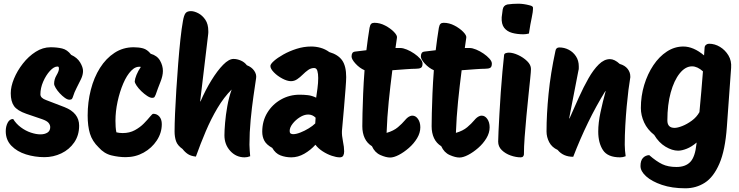

<svg xmlns="http://www.w3.org/2000/svg" viewBox="-20 -835 3989 1036"><path d="M220 13Q168 13 120 -2Q72 -17 41.5 -48.5Q11 -80 11 -127Q11 -153 21.5 -173Q32 -193 51 -193Q67 -167 92.5 -148Q118 -129 146.5 -119.5Q175 -110 198 -110Q221 -110 236 -119.5Q251 -129 251 -149Q251 -161 242 -172Q233 -183 207 -192L122 -221Q73 -238 55.5 -263Q38 -288 38 -332Q38 -368 55.5 -410.5Q73 -453 103.5 -492Q134 -531 172.5 -555.5Q211 -580 253 -580Q287 -580 315 -573.5Q343 -567 364 -539Q397 -524 412.5 -498Q428 -472 428 -452Q428 -431 417 -408Q406 -385 393.5 -361Q381 -337 374 -314Q372 -307 368.5 -302Q365 -297 355 -297Q344 -297 330 -307Q316 -317 302.5 -331.5Q289 -346 280.5 -360.5Q272 -375 272 -383Q272 -407 285 -429Q298 -451 298 -464Q298 -469 297 -472.5Q296 -476 290 -476Q271 -476 249.5 -452.5Q228 -429 213 -394.5Q198 -360 198 -326Q198 -306 229 -295L328 -257Q407 -226 407 -157Q407 -105 380.5 -66.5Q354 -28 311 -7.5Q268 13 220 13Z M658 13Q621 13 581.5 3.5Q542 -6 512 -40Q478 -73 465.5 -113.5Q453 -154 453 -212Q453 -284 470 -350.5Q487 -417 519.5 -468.5Q552 -520 598 -550Q644 -580 701 -580Q730 -580 752 -574Q774 -568 793 -545Q828 -535 843.5 -508Q859 -481 859 -452Q859 -426 845.5 -392.5Q832 -359 820 -324Q817 -317 814 -312Q811 -307 801 -307Q790 -307 774 -317.5Q758 -328 742.5 -343Q727 -358 717 -373Q707 -388 707 -396Q708 -410 716.5 -431Q725 -452 740 -474Q713 -479 688.5 -454Q664 -429 645 -384.5Q626 -340 614.5 -287Q603 -234 603 -183Q603 -167 604 -151Q605 -135 608 -121Q624 -117 642 -117Q679 -117 707.5 -132.5Q736 -148 756.5 -169Q777 -190 789.5 -205.5Q802 -221 807 -221Q827 -221 840 -206Q853 -191 853 -165Q853 -118 826 -77Q799 -36 755 -11.5Q711 13 658 13Z M1300 14Q1254 14 1222.5 -20.5Q1191 -55 1191 -105Q1191 -130 1194.5 -172Q1198 -214 1206.5 -262Q1215 -310 1230 -352Q1188 -310 1153.5 -252Q1119 -194 1090.5 -127Q1062 -60 1037 10Q1010 7 994 -3.5Q978 -14 965 -31Q938 -50 930 -73Q922 -96 922 -126Q922 -163 924.5 -222.5Q927 -282 931.5 -352Q936 -422 941.5 -492.5Q947 -563 953.5 -623Q960 -683 967 -721Q972 -751 980.5 -763Q989 -775 1010 -775Q1028 -775 1050 -763.5Q1072 -752 1088 -728.5Q1104 -705 1104 -667Q1104 -663 1104 -658Q1104 -653 1103 -648L1060 -288H1062Q1089 -350 1121 -402Q1153 -454 1184 -485.5Q1215 -517 1240 -517Q1259 -517 1279 -508.5Q1299 -500 1312 -483Q1338 -473 1351.5 -453.5Q1365 -434 1362 -414Q1356 -374 1347.5 -315Q1339 -256 1332.5 -188Q1326 -120 1326 -54Q1326 -38 1327.5 -22Q1329 -6 1330 8Q1315 14 1300 14Z M1552 14Q1521 14 1493.5 3.5Q1466 -7 1449 -37Q1418 -54 1406.5 -75.5Q1395 -97 1395 -124Q1395 -182 1422.5 -227Q1450 -272 1496 -298Q1542 -324 1597 -324Q1620 -324 1641.5 -321.5Q1663 -319 1686 -308Q1689 -328 1693 -358Q1697 -388 1697 -414Q1697 -437 1692.5 -452.5Q1688 -468 1675 -468Q1658 -468 1643 -457.5Q1628 -447 1613.5 -432.5Q1599 -418 1583.5 -407.5Q1568 -397 1550 -397Q1530 -397 1503.5 -411Q1477 -425 1458 -444.5Q1439 -464 1439 -479Q1439 -489 1458 -506Q1477 -523 1509 -541Q1541 -559 1580 -571.5Q1619 -584 1659 -584Q1685 -584 1710 -577Q1735 -570 1757 -554Q1805 -540 1826.5 -509Q1848 -478 1848 -419Q1848 -401 1844.5 -356Q1841 -311 1836 -251.5Q1831 -192 1825 -128Q1824 -104 1830.5 -72.5Q1837 -41 1837 -18Q1837 -4 1832 5Q1827 14 1813 14Q1795 14 1770 5.5Q1745 -3 1721 -18.5Q1697 -34 1682 -54Q1656 -25 1622 -5.5Q1588 14 1552 14ZM1562 -111Q1578 -111 1601 -120Q1624 -129 1646 -142.5Q1668 -156 1681 -169L1683 -200Q1666 -217 1643 -217Q1621 -217 1598 -202.5Q1575 -188 1559 -167.5Q1543 -147 1543 -128Q1543 -118 1548.5 -114.5Q1554 -111 1562 -111Z M2085 15Q2063 15 2032.5 1.5Q2002 -12 1987 -46Q1961 -62 1948 -89.5Q1935 -117 1935 -154Q1935 -178 1936 -224Q1937 -270 1939.5 -330Q1942 -390 1947 -456Q1920 -468 1898.5 -491.5Q1877 -515 1877 -530Q1877 -542 1881.5 -549Q1886 -556 1899 -557Q1927 -561 1957 -564Q1961 -596 1965 -626Q1969 -656 1974 -685Q1977 -701 1983 -706.5Q1989 -712 2000 -712Q2030 -712 2058.5 -697Q2087 -682 2105.5 -663Q2124 -644 2122 -632Q2117 -602 2114 -576Q2128 -576 2140 -576Q2155 -576 2175.5 -567.5Q2196 -559 2215 -546Q2234 -533 2247 -518.5Q2260 -504 2260 -492Q2260 -474 2251 -469Q2242 -464 2223 -464Q2206 -464 2171 -461.5Q2136 -459 2097 -456Q2086 -371 2077.5 -287Q2069 -203 2066 -118Q2104 -129 2127 -148.5Q2150 -168 2164.5 -185.5Q2179 -203 2192 -208Q2198 -211 2205 -211Q2223 -211 2235.5 -193Q2248 -175 2248 -148Q2248 -118 2230.5 -89Q2213 -60 2186 -36.5Q2159 -13 2132 1Q2105 15 2085 15Z M2459 15Q2437 15 2406.5 1.5Q2376 -12 2361 -46Q2335 -62 2322 -89.5Q2309 -117 2309 -154Q2309 -178 2310 -224Q2311 -270 2313.5 -330Q2316 -390 2321 -456Q2294 -468 2272.5 -491.5Q2251 -515 2251 -530Q2251 -542 2255.5 -549Q2260 -556 2273 -557Q2301 -561 2331 -564Q2335 -596 2339 -626Q2343 -656 2348 -685Q2351 -701 2357 -706.5Q2363 -712 2374 -712Q2404 -712 2432.5 -697Q2461 -682 2479.5 -663Q2498 -644 2496 -632Q2491 -602 2488 -576Q2502 -576 2514 -576Q2529 -576 2549.5 -567.5Q2570 -559 2589 -546Q2608 -533 2621 -518.5Q2634 -504 2634 -492Q2634 -474 2625 -469Q2616 -464 2597 -464Q2580 -464 2545 -461.5Q2510 -459 2471 -456Q2460 -371 2451.5 -287Q2443 -203 2440 -118Q2478 -129 2501 -148.5Q2524 -168 2538.5 -185.5Q2553 -203 2566 -208Q2572 -211 2579 -211Q2597 -211 2609.5 -193Q2622 -175 2622 -148Q2622 -118 2604.5 -89Q2587 -60 2560 -36.5Q2533 -13 2506 1Q2479 15 2459 15Z M2790 14Q2764 14 2735.5 4Q2707 -6 2687.5 -25Q2668 -44 2668 -71Q2668 -87 2670 -128Q2672 -169 2675 -223.5Q2678 -278 2682 -336.5Q2686 -395 2691 -448Q2696 -501 2700 -538Q2701 -546 2710 -548.5Q2719 -551 2725 -551Q2748 -551 2776 -538Q2804 -525 2824.5 -505Q2845 -485 2845 -463Q2845 -450 2841 -411.5Q2837 -373 2831.5 -320Q2826 -267 2820.5 -209Q2815 -151 2811 -96.5Q2807 -42 2807 -2Q2807 3 2803 8.5Q2799 14 2790 14ZM2804 -650Q2771 -650 2743.5 -657.5Q2716 -665 2700.5 -685Q2685 -705 2687 -742Q2689 -761 2692.5 -783.5Q2696 -806 2718 -811Q2730 -813 2747 -814Q2764 -815 2777 -815Q2805 -815 2839 -806Q2856 -802 2856 -793Q2856 -770 2849 -739Q2842 -708 2834 -654Q2818 -650 2804 -650Z M3326 14Q3259 14 3233.5 -25Q3208 -64 3208 -125Q3208 -172 3220 -228.5Q3232 -285 3248 -343H3246Q3196 -262 3153 -173.5Q3110 -85 3073 11Q3019 11 2989 -26Q2958 -40 2943.5 -67.5Q2929 -95 2929 -126Q2929 -218 2940 -329Q2951 -440 2977 -560Q2980 -579 2998 -579Q3025 -579 3049 -566.5Q3073 -554 3088 -531Q3103 -508 3103 -477Q3103 -472 3103 -466Q3103 -460 3101 -454L3051 -196H3053Q3078 -253 3103.5 -309.5Q3129 -366 3155.5 -412.5Q3182 -459 3211 -487.5Q3240 -516 3271 -516Q3296 -516 3324 -490Q3352 -482 3366.5 -463.5Q3381 -445 3381 -423Q3381 -420 3381 -417Q3381 -414 3380 -411Q3376 -389 3371 -349.5Q3366 -310 3361.5 -260.5Q3357 -211 3354 -157.5Q3351 -104 3351 -54Q3351 -38 3352.5 -22Q3354 -6 3356 8Q3341 14 3326 14Z M3639 -22Q3607 -22 3571 -43.5Q3535 -65 3510 -107Q3473 -136 3455.5 -174.5Q3438 -213 3438 -252Q3438 -317 3456 -376.5Q3474 -436 3505.5 -483Q3537 -530 3578.5 -557Q3620 -584 3667 -584Q3722 -584 3779 -536Q3780 -557 3782 -579Q3783 -588 3790 -593.5Q3797 -599 3806 -599Q3837 -599 3865 -582Q3893 -565 3910.5 -536Q3928 -507 3925 -469L3902 -150Q3893 -24 3861.5 48.5Q3830 121 3783 151Q3736 181 3678 181Q3606 181 3551.5 162.5Q3497 144 3466.5 116.5Q3436 89 3436 61Q3436 31 3449.5 17Q3463 3 3483 2Q3522 36 3553.5 51Q3585 66 3630 66Q3679 66 3705 38.5Q3731 11 3738 -59Q3738 -63 3739 -66Q3712 -43 3685.5 -32.5Q3659 -22 3639 -22ZM3581 -185Q3581 -145 3620 -145Q3636 -145 3661.5 -155Q3687 -165 3713 -184Q3739 -203 3754 -230Q3759 -285 3764 -340Q3769 -395 3773 -450Q3743 -477 3714 -477Q3678 -477 3647.5 -439Q3617 -401 3599 -335.5Q3581 -270 3581 -185Z"/></svg>

Font: Protest Riot
Style: Regular
Weight: 400
Designer: Octavio Pardo
Foundry: Ashler Design
Version: Version 2.005; ttfautohint (v1.8.4.7-5d5b)